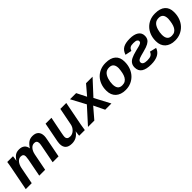

<svg xmlns="http://www.w3.org/2000/svg" viewBox="336 -1835 3140 3140"><g transform="rotate(-45 1906.0 -264.5)"><path d="M646 -436Q601 -436 568.5 -398Q536 -360 523 -296L465 0H329L389 -310Q397 -356 397 -376Q397 -436 335 -436Q292 -436 259 -399Q226 -362 212 -295L155 0H17L98 -416Q103 -439 107.5 -467Q112 -495 117 -528H250Q250 -526 248.5 -516.5Q247 -507 245 -490Q240 -456 236 -438H238Q256 -466 274 -485.5Q292 -505 311 -516.5Q330 -528 351.5 -533Q373 -538 398 -538Q458 -538 493.5 -508.5Q529 -479 536 -424Q575 -485 614.5 -511.5Q654 -538 708 -538Q777 -538 812.5 -502Q848 -466 848 -399Q848 -383 845 -363.5Q842 -344 837 -319L775 0H639L698 -306Q707 -349 707 -374V-376Q705 -436 646 -436Z M1139 -528 1081 -238Q1069 -178 1069 -157Q1069 -94 1143 -94Q1192 -94 1234 -133Q1277 -174 1287 -232L1345 -528H1482L1401 -113Q1394 -75 1383 0H1252Q1252 -2 1253 -12Q1254 -22 1256 -41Q1258 -60 1260 -72Q1262 -84 1264 -90H1262Q1225 -38 1181 -14.5Q1137 9 1080 9Q1005 9 968 -26.5Q931 -62 931 -129Q931 -135 932 -146Q933 -157 934.5 -169Q936 -181 937.5 -192Q939 -203 941 -209L1003 -528Z M1854 0 1763 -187 1603 0H1456L1704 -274L1568 -528H1710L1795 -359L1939 -528H2090L1854 -272L1998 0Z M2635 -327Q2635 -253 2611.5 -191Q2588 -129 2546 -84.5Q2504 -40 2447 -15Q2390 10 2323 10H2317Q2264 10 2221.5 -5Q2179 -20 2149 -47.5Q2119 -75 2103 -115Q2087 -155 2087 -205V-214Q2087 -285 2110 -344.5Q2133 -404 2174 -447Q2215 -490 2271.5 -514Q2328 -538 2396 -538H2400Q2515 -538 2575 -485Q2635 -432 2635 -333ZM2491 -323Q2491 -444 2389 -444Q2334 -444 2301 -414Q2269 -386 2249 -325Q2231 -266 2231 -210Q2231 -84 2332 -84H2338Q2377 -84 2404.5 -101Q2432 -118 2450 -149.5Q2468 -181 2477.5 -225Q2487 -269 2491 -323Z M2950 -445Q2925 -445 2907 -442Q2889 -439 2876 -431Q2863 -423 2853.5 -410Q2844 -397 2837 -377L2724 -400Q2749 -476 2804.5 -507.5Q2860 -539 2959 -539Q3059 -539 3114 -502Q3169 -465 3169 -396Q3169 -353 3151 -323Q3133 -294 3095 -273Q3076 -262 3046 -251Q3016 -240 2973 -229Q2927 -218 2898 -209Q2869 -200 2856 -195Q2831 -184 2820 -171.5Q2809 -159 2809 -141Q2809 -82 2912 -82Q2970 -82 2999.5 -98.5Q3029 -115 3043 -154L3158 -126Q3112 10 2910 10Q2798 10 2740 -28.5Q2682 -67 2682 -148Q2682 -195 2703 -227Q2713 -243 2728.5 -256.5Q2744 -270 2767.5 -282Q2791 -294 2822.5 -304.5Q2854 -315 2898 -326Q2946 -337 2974.5 -345Q3003 -353 3018 -361.5Q3033 -370 3037.5 -379Q3042 -388 3042 -400Q3042 -418 3022.5 -431.5Q3003 -445 2950 -445Z M3780 -327Q3780 -253 3756.5 -191Q3733 -129 3691 -84.5Q3649 -40 3592 -15Q3535 10 3468 10H3462Q3409 10 3366.5 -5Q3324 -20 3294 -47.5Q3264 -75 3248 -115Q3232 -155 3232 -205V-214Q3232 -285 3255 -344.5Q3278 -404 3319 -447Q3360 -490 3416.5 -514Q3473 -538 3541 -538H3545Q3660 -538 3720 -485Q3780 -432 3780 -333ZM3636 -323Q3636 -444 3534 -444Q3479 -444 3446 -414Q3414 -386 3394 -325Q3376 -266 3376 -210Q3376 -84 3477 -84H3483Q3522 -84 3549.5 -101Q3577 -118 3595 -149.5Q3613 -181 3622.5 -225Q3632 -269 3636 -323Z"/></g></svg>

Font: Libra Sans Modern
Style: Bold Italic
Weight: 700
Italic angle: -12°
Foundry: Stefan Peev, Context Ltd
Version: Version 1.000